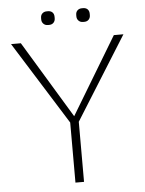

<svg xmlns="http://www.w3.org/2000/svg" viewBox="-57 -890 705 936"><g transform="rotate(-5 295.0 -422.0)"><path d="M570 -700 316 -294V0H274V-294L20 -700H68L296 -323L523 -700ZM177 -807V-814Q177 -828 185.5 -836Q194 -844 207 -844H213Q227 -844 235 -836Q243 -828 243 -814V-807Q243 -794 235 -785.5Q227 -777 213 -777H207Q194 -777 185.5 -785.5Q177 -794 177 -807ZM349 -807V-814Q349 -828 357.5 -836Q366 -844 379 -844H385Q399 -844 407 -836Q415 -828 415 -814V-807Q415 -794 407 -785.5Q399 -777 385 -777H379Q366 -777 357.5 -785.5Q349 -794 349 -807Z"/></g></svg>

Font: Krub ExtraLight
Style: Regular
Weight: 275
Designer: Ekaluck Peanpanawate
Foundry: Cadson Demak Co.,Ltd.
Version: Version 1.000; ttfautohint (v1.6)